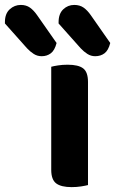

<svg xmlns="http://www.w3.org/2000/svg" viewBox="-145 -748 465 775"><path d="M61.8 -277.6H210.2V-1Q200.8 1.5 182.9 4.4Q164.9 7.3 144 7.3Q101.5 7.3 81.6 -7.9Q61.8 -23.1 61.8 -62.2ZM210.2 -230.4H61.8V-478.5Q71.3 -481.2 89.3 -484Q107.3 -486.8 128.2 -486.8Q171.4 -486.8 190.8 -471.9Q210.2 -457.1 210.2 -417.1ZM-36 -553.2 -125.1 -653.2V-659.2Q-125.1 -692.6 -105.9 -710.4Q-86.6 -728.1 -61 -728.1Q-39.4 -728.1 -24.1 -717.3Q-8.9 -706.5 4.9 -686.6L83.4 -574.4Q75.8 -544.7 60.2 -532.9Q44.6 -521.1 23.3 -521.1Q5.4 -521.1 -9.1 -530.5Q-23.7 -539.9 -36 -553.2ZM180.6 -553.2 91.5 -653.2V-658.4Q91.5 -692.6 110.3 -710.4Q129 -728.1 154.6 -728.1Q177 -728.1 192.4 -717.3Q207.7 -706.5 221.6 -686.6L300 -574.4Q292.5 -544.7 276.9 -532.9Q261.3 -521.1 239.2 -521.1Q222.1 -521.1 207.6 -530.4Q193.2 -539.7 180.6 -553.2Z"/></svg>

Font: Baloo Bhaijaan 2
Style: Regular
Weight: 400
Designer: Sanskriti Dholi, Noopur Datye and Ek Type
Foundry: Ek Type
Version: Version 1.701